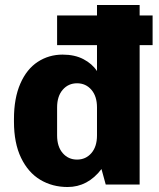

<svg xmlns="http://www.w3.org/2000/svg" viewBox="-20 -740 638 770"><path d="M592 -559H540V0H404L387 -62Q332 10 251 10Q190 10 141.5 -19Q93 -48 64.5 -107Q36 -166 36 -252V-263Q36 -346 61.5 -404.5Q87 -463 131.5 -492Q176 -521 231 -521Q280 -521 315 -502.5Q350 -484 369 -455V-559H209V-678H369V-720H540V-678H592ZM369 -309Q369 -354 346.5 -380Q324 -406 289 -406Q254 -406 231.5 -380Q209 -354 209 -309V-197Q209 -152 231.5 -126Q254 -100 289 -100Q324 -100 346.5 -126Q369 -152 369 -197Z"/></svg>

Font: Chivo ExtraBold
Style: Regular
Weight: 800
Designer: Hector Gatti
Foundry: Omnibus-Type
Version: Version 1.007